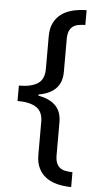

<svg xmlns="http://www.w3.org/2000/svg" viewBox="-59 -749 472 943"><g transform="rotate(5 177.0 -278.0)"><path d="M244.1 7.8Q244.1 31.2 250 46.1Q255.9 61 266.8 69.6Q277.8 78.1 293.7 81.3Q309.6 84.5 329.1 85V158.2Q291.5 157.7 259.5 149.7Q227.5 141.6 204.3 124.3Q181.2 106.9 168 80.1Q154.8 53.2 154.8 15.1V-147.9Q154.8 -198.2 122.8 -219.2Q90.8 -240.2 29.8 -240.2V-315.9Q90.8 -315.9 122.8 -336.9Q154.8 -357.9 154.8 -408.2V-570.8Q154.8 -608.9 168 -635.7Q181.2 -662.6 204.3 -679.9Q227.5 -697.3 259.5 -705.3Q291.5 -713.4 329.1 -713.9V-641.1Q309.6 -640.6 293.7 -637.5Q277.8 -634.3 266.8 -625.7Q255.9 -617.2 250 -602.3Q244.1 -587.4 244.1 -564V-401.9Q244.1 -350.6 215.1 -320.6Q186 -290.5 129.9 -280.8V-274.9Q186 -265.1 215.1 -235.4Q244.1 -205.6 244.1 -153.8Z"/></g></svg>

Font: Puppies Kittens
Style: Regular
Weight: 400
Foundry: Ascender Corporation and Peter Mawhorter
Version: Version 0.1